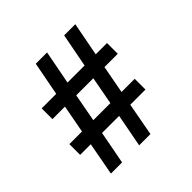

<svg xmlns="http://www.w3.org/2000/svg" viewBox="-175 -849 1010 1010"><g transform="rotate(-45 330.0 -344.0)"><path d="M97 0 131 -184H52V-264H146L175 -420H82V-500H190L226 -688H310L274 -500H401L437 -688H520L484 -500H568V-420H469L440 -264H538V-184H425L391 0H307L342 -184H215L180 0ZM230 -264H357L386 -420H259Z"/></g></svg>

Font: Saira Semi Condensed Medium
Style: Regular
Weight: 500
Width: 4
Designer: Hector Gatti with collaboration of the Omnibus-Type team
Foundry: Omnibus-Type
Version: Version 1.001; ttfautohint (v1.8)